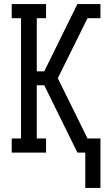

<svg xmlns="http://www.w3.org/2000/svg" viewBox="-20 -755 540 950"><path d="M402 175V0H363L199 -333H162V-70H208V0H38V-70H84V-665H38V-735H208V-665H162V-402H199L363 -735H477V-665H413L266 -368L413 -70H477V175Z"/></svg>

Font: Iosevka Curly Slab
Style: Regular
Weight: 400
Monospace: yes
Designer: Belleve Invis
Foundry: Belleve Invis
Version: Version 22.1.2; ttfautohint (v1.8.4)